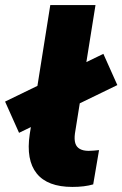

<svg xmlns="http://www.w3.org/2000/svg" viewBox="-73 -725 482 756"><path d="M212 11Q114 11 71.5 -42Q29 -95 44 -196L125 -705H303L222 -199Q219 -176 223.5 -161Q228 -146 241.5 -138.5Q255 -131 276 -131Q286 -131 296.5 -132Q307 -133 317 -134L294 1Q277 6 256.5 8.5Q236 11 212 11ZM2 -202 -53 -325 334 -513 389 -390Z"/></svg>

Font: Nunito Sans 12pt ExtraLight 12pt Black
Style: Italic
Weight: 900
Italic angle: -9°
Version: Version 3.101;gftools[0.9.27]